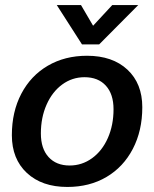

<svg xmlns="http://www.w3.org/2000/svg" viewBox="-20 -731 612 761"><path d="M27 -195Q27 -288 64.5 -359.5Q102 -431 169.5 -470.5Q237 -510 325 -510Q426 -510 485 -455Q544 -400 544 -306Q544 -213 506.5 -141Q469 -69 402 -29.5Q335 10 247 10Q146 10 86.5 -45.5Q27 -101 27 -195ZM430 -298Q430 -358 399.5 -391.5Q369 -425 315 -425Q266 -425 226.5 -396Q187 -367 164.5 -316Q142 -265 142 -202Q142 -142 172.5 -108.5Q203 -75 256 -75Q305 -75 345 -104Q385 -133 407.5 -184Q430 -235 430 -298ZM205 -711H301L349 -629L425 -711H528L373 -555H305Z"/></svg>

Font: Sarabun SemiBold
Style: Italic
Weight: 600
Italic angle: -10°
Designer: Suppakit Chalermlarp | Katatrad Co.,Ltd.
Foundry: Cadson Demak Co.,Ltd.
Version: Version 1.000; ttfautohint (v1.6)